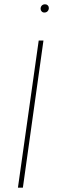

<svg xmlns="http://www.w3.org/2000/svg" viewBox="-20 -869 262 889"><path d="M185.1 -811Q177.7 -811 172.9 -816.2Q168 -821.3 168 -828.1Q168 -837.4 173.6 -843.3Q179.2 -849.1 189 -849.1Q196.3 -849.1 201.2 -844.2Q206.1 -839.4 206.1 -832Q206.1 -823.2 200.4 -817.1Q194.8 -811 185.1 -811ZM181.2 -681.2 85.9 0H63L159.2 -681.2Z"/></svg>

Font: Fira Sans Compressed Thin
Style: Italic
Weight: 100
Width: 3
Italic angle: -8°
Designer: Carrois Corporate & Edenspiekermann AG
Foundry: Carrois Corporate GbR & Edenspiekermann AG
Version: Version 4.203;PS 004.203;hotconv 1.0.88;makeotf.lib2.5.64775